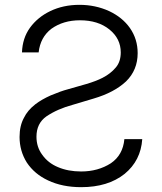

<svg xmlns="http://www.w3.org/2000/svg" viewBox="-20 -760 669 795"><path d="M104 -645Q136 -689 188 -714Q242 -740 309 -740Q375 -740 432 -714Q487 -688 518 -644Q550 -598 550 -540Q550 -470 502 -423Q453 -377 368 -352L281 -326Q218 -309 172 -278Q131 -249 131 -194Q131 -151 155 -119Q179 -85 220 -68Q262 -50 316 -50Q386 -50 439 -84Q489 -118 495 -184H569Q563 -95 496 -40Q427 15 316 15Q238 15 179 -13Q123 -39 91 -87Q61 -135 61 -193Q61 -239 79 -272Q94 -303 126 -328Q152 -348 190 -365Q233 -383 260 -390L337 -412Q378 -424 405 -438Q438 -455 459 -480Q480 -504 480 -543Q480 -600 433 -638Q386 -676 311 -676Q242 -676 193 -641Q147 -606 140 -543H71Q73 -602 104 -645Z"/></svg>

Font: Sinter Normal
Style: Regular
Weight: 350
Foundry: Adobe & rsms
Version: Version 1.000